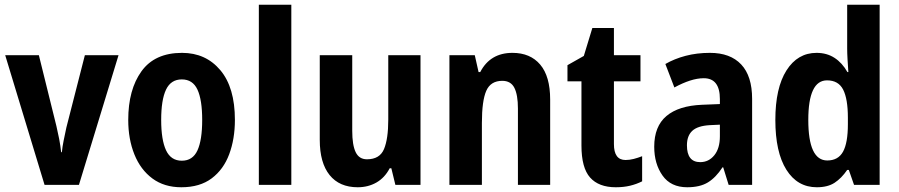

<svg xmlns="http://www.w3.org/2000/svg" viewBox="-20 -780 3791 810"><path d="M168 0 2 -547H144L218 -248Q224 -223 229.5 -194.5Q235 -166 238 -138H241Q243 -160 248.5 -187Q254 -214 260 -242L338 -547H480L313 0Z M971 -274Q971 -194 947 -129.5Q923 -65 873 -27.5Q823 10 745 10Q673 10 623 -27Q573 -64 547 -128.5Q521 -193 521 -274Q521 -402 577 -479.5Q633 -557 748 -557Q848 -557 909.5 -484Q971 -411 971 -274ZM660 -274Q660 -190 680.5 -146Q701 -102 747 -102Q793 -102 813 -145.5Q833 -189 833 -274Q833 -359 813 -402Q793 -445 747 -445Q701 -445 680.5 -402Q660 -359 660 -274Z M1209 0H1072V-760H1209Z M1754 -547V0H1648L1631 -70H1624Q1603 -30 1568 -10Q1533 10 1489 10Q1412 10 1370.5 -41.5Q1329 -93 1329 -190V-547H1466V-228Q1466 -168 1480.5 -138Q1495 -108 1528 -108Q1582 -108 1600 -151Q1618 -194 1618 -275V-547Z M2142 -557Q2217 -557 2259 -507.5Q2301 -458 2301 -360V0H2165V-322Q2165 -380 2150 -409.5Q2135 -439 2099 -439Q2050 -439 2031.5 -397Q2013 -355 2013 -261V0H1876V-547H1983L1999 -476H2006Q2048 -557 2142 -557Z M2619 -105Q2636 -105 2653.5 -109.5Q2671 -114 2689 -121V-15Q2665 -3 2638 3.5Q2611 10 2578 10Q2506 10 2469.5 -31Q2433 -72 2433 -166V-437H2374V-505L2443 -544L2479 -662H2570V-547H2682V-437H2570V-172Q2570 -105 2619 -105Z M2975 -557Q3061 -557 3107 -508Q3153 -459 3153 -363V0H3054L3031 -74H3028Q3000 -31 2966.5 -10.5Q2933 10 2879 10Q2810 10 2775 -39.5Q2740 -89 2740 -161Q2740 -247 2791.5 -290.5Q2843 -334 2942 -338L3017 -341V-362Q3017 -450 2949 -450Q2922 -450 2891 -440Q2860 -430 2825 -411L2787 -510Q2825 -532 2872.5 -544.5Q2920 -557 2975 -557ZM2974 -252Q2923 -249 2900.5 -228Q2878 -207 2878 -167Q2878 -96 2934 -96Q2970 -96 2993.5 -125Q3017 -154 3017 -205V-254Z M3426 10Q3344 10 3297.5 -64Q3251 -138 3251 -274Q3251 -409 3298 -483Q3345 -557 3425 -557Q3468 -557 3500.5 -536Q3533 -515 3555 -476H3559Q3557 -504 3555.5 -530Q3554 -556 3554 -575V-760H3691V0H3583L3561 -63H3554Q3530 -28 3501 -9Q3472 10 3426 10ZM3470 -103Q3516 -103 3536.5 -140Q3557 -177 3557 -256V-283Q3557 -363 3537 -402Q3517 -441 3469 -441Q3390 -441 3390 -274Q3390 -103 3470 -103Z"/></svg>

Font: Noto Sans Khmer UI Condensed
Style: Bold
Weight: 700
Width: 3
Designer: Danh Hong and the Monotype Design Team
Foundry: Monotype Imaging Inc.
Version: Version 2.002; ttfautohint (v1.8.4.7-5d5b)